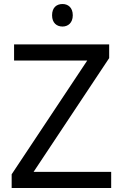

<svg xmlns="http://www.w3.org/2000/svg" viewBox="-20 -935 612 955"><path d="M291 -915C262 -915 239 -898 239 -859C239 -821 262 -803 291 -803C318 -803 342 -821 342 -859C342 -898 318 -915 291 -915ZM533 0V-80H147L523 -646V-714H50V-634H414L38 -68V0Z"/></svg>

Font: Noto Sans Cuneiform
Style: Regular
Weight: 400
Designer: Monotype Design Team
Foundry: Monotype Imaging Inc.
Version: Version 2.001